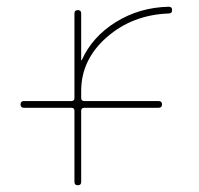

<svg xmlns="http://www.w3.org/2000/svg" viewBox="-20 -550 592 570"><path d="M51 -230Q41 -230 41 -240Q41 -250 51 -250H192Q201 -250 201 -259V-510Q201 -520 211 -520Q221 -520 221 -510V-372Q221 -371 222 -371Q223 -371 223 -372Q254 -441 324 -484.5Q394 -528 481 -530Q491 -530 491 -520Q491 -510 481 -510Q373 -506 297 -439.5Q221 -373 221 -280V-259Q221 -250 230 -250H451Q461 -250 461 -240Q461 -230 451 -230H230Q221 -230 221 -221V-10Q221 0 211 0Q201 0 201 -10V-221Q201 -230 192 -230Z"/></svg>

Font: Rounded Mplus 1c Thin
Style: Regular
Weight: 250
Version: Version 1.059.20150529